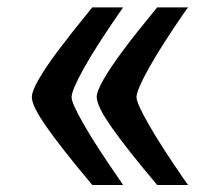

<svg xmlns="http://www.w3.org/2000/svg" viewBox="-20 -519 602 533"><path d="M233.4 -8.8Q147.9 -110.8 108.2 -168Q68.4 -225.1 68.4 -249.5Q68.4 -265.6 87.6 -299.1Q106.9 -332.5 141.8 -379.2Q176.8 -425.8 233.4 -495.1L235.8 -498.5H321.8L312 -484.4Q246.6 -390.1 212.6 -329.1Q178.7 -268.1 178.7 -249Q178.7 -232.9 212.9 -173.1Q247.1 -113.3 312 -20L321.8 -5.4H236.3ZM413.6 -8.8Q392.6 -33.7 375.2 -54.9Q357.9 -76.2 342 -96.2Q326.2 -116.2 313.5 -133.1Q300.8 -149.9 290.3 -165Q279.8 -180.2 272 -192.6Q264.2 -205.1 259 -215.8Q253.9 -226.6 251.2 -234.9Q248.5 -243.2 248.5 -249.5Q248.5 -265.6 267.8 -299.1Q287.1 -332.5 321.8 -379.2Q356.4 -425.8 413.6 -495.1L416 -498.5H502L491.7 -484.4Q426.8 -390.1 392.8 -329.1Q358.9 -268.1 358.9 -249Q358.9 -232.9 393.1 -173.1Q427.2 -113.3 491.7 -20L502 -5.4H416Z"/></svg>

Font: DimaBanoo
Style: Bold
Weight: 800
Designer: R.Balvardi
Foundry: R.Balvardi
Version: Version 1.0.0-alpha3